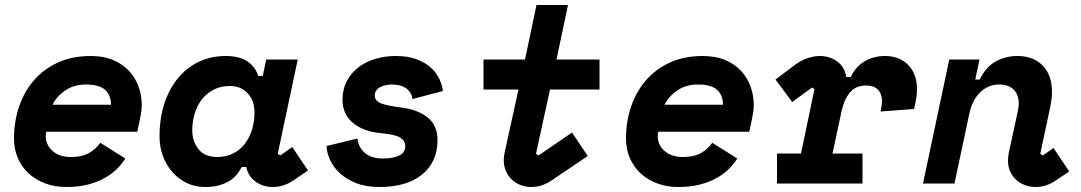

<svg xmlns="http://www.w3.org/2000/svg" viewBox="-20 -734 4324 768"><path d="M165 -207Q163 -199 163 -190Q163 -154 190.5 -130Q218 -106 263 -106Q310 -106 338 -123Q366 -140 381 -163L481 -100Q469 -80 449.5 -60Q430 -40 401.5 -23.5Q373 -7 334.5 3.5Q296 14 245 14Q199 14 160.5 -0.5Q122 -15 94.5 -40.5Q67 -66 51.5 -101.5Q36 -137 36 -180Q36 -248 56.5 -308Q77 -368 116 -413Q155 -458 212 -484Q269 -510 343 -510Q395 -510 433.5 -493.5Q472 -477 497 -449.5Q522 -422 534.5 -387Q547 -352 547 -315Q547 -303 545.5 -290.5Q544 -278 540 -258L529 -207ZM323 -396Q276 -396 241.5 -372.5Q207 -349 190 -315H424Q424 -353 400.5 -374.5Q377 -396 323 -396Z M1091 -119 1101 -112 1149 -146 1212 -52 1153 -12Q1114 14 1071 14Q1033 14 1003 -7Q973 -28 965 -66H947Q938 -49 926 -34.5Q914 -20 896.5 -9.5Q879 1 855.5 7.5Q832 14 800 14Q761 14 728 -1.5Q695 -17 670.5 -44.5Q646 -72 632 -109Q618 -146 618 -190Q618 -257 636 -315Q654 -373 688 -416.5Q722 -460 771.5 -485Q821 -510 883 -510Q938 -510 970 -488Q1002 -466 1013 -430H1031L1045 -496H1171ZM849 -106Q885 -106 913 -120.5Q941 -135 959.5 -159Q978 -183 988 -215.5Q998 -248 998 -284Q998 -331 971 -360.5Q944 -390 899 -390Q863 -390 835 -375.5Q807 -361 788 -337Q769 -313 759 -280.5Q749 -248 749 -212Q749 -170 773.5 -138Q798 -106 849 -106Z M1546 -396Q1535 -396 1523.5 -393.5Q1512 -391 1502 -386Q1492 -381 1485.5 -372.5Q1479 -364 1479 -352Q1479 -331 1503 -321Q1527 -311 1585 -304Q1650 -296 1690 -264.5Q1730 -233 1730 -174Q1730 -86 1668.5 -36Q1607 14 1498 14Q1443 14 1403.5 -2Q1364 -18 1338.5 -42Q1313 -66 1300 -95Q1287 -124 1286 -150L1410 -180Q1413 -147 1438 -123.5Q1463 -100 1514 -100Q1549 -100 1575 -111Q1601 -122 1601 -150Q1601 -171 1581 -183.5Q1561 -196 1507 -201Q1435 -207 1392.5 -242Q1350 -277 1350 -335Q1350 -377 1367.5 -410Q1385 -443 1414 -465Q1443 -487 1481.5 -498.5Q1520 -510 1562 -510Q1614 -510 1649 -496Q1684 -482 1706 -461Q1728 -440 1738.5 -415.5Q1749 -391 1752 -370L1630 -338Q1626 -365 1605 -380.5Q1584 -396 1546 -396Z M2054 -376H1914V-496H2080L2126 -714H2252L2206 -496H2378V-376H2180L2124 -119L2134 -112L2268 -204L2331 -110L2186 -12Q2148 14 2105 14Q2083 14 2063 6.5Q2043 -1 2028 -15Q2013 -29 2004 -49Q1995 -69 1995 -94Q1995 -102 1996 -108.5Q1997 -115 1999 -126Z M2613 -207Q2611 -199 2611 -190Q2611 -154 2638.5 -130Q2666 -106 2711 -106Q2758 -106 2786 -123Q2814 -140 2829 -163L2929 -100Q2917 -80 2897.5 -60Q2878 -40 2849.5 -23.5Q2821 -7 2782.5 3.5Q2744 14 2693 14Q2647 14 2608.5 -0.5Q2570 -15 2542.5 -40.5Q2515 -66 2499.5 -101.5Q2484 -137 2484 -180Q2484 -248 2504.5 -308Q2525 -368 2564 -413Q2603 -458 2660 -484Q2717 -510 2791 -510Q2843 -510 2881.5 -493.5Q2920 -477 2945 -449.5Q2970 -422 2982.5 -387Q2995 -352 2995 -315Q2995 -303 2993.5 -290.5Q2992 -278 2988 -258L2977 -207ZM2771 -396Q2724 -396 2689.5 -372.5Q2655 -349 2638 -315H2872Q2872 -353 2848.5 -374.5Q2825 -396 2771 -396Z M3238 -378 3228 -384 3149 -326 3082 -416 3162 -476Q3185 -493 3210.5 -501.5Q3236 -510 3259 -510Q3299 -510 3329 -488Q3359 -466 3365 -426H3383Q3403 -468 3439 -489Q3475 -510 3520 -510Q3577 -510 3612.5 -474.5Q3648 -439 3648 -376Q3648 -363 3646.5 -350.5Q3645 -338 3641 -320L3636 -298L3502 -288L3505 -302Q3508 -317 3508 -329Q3508 -358 3492 -375Q3476 -392 3444 -392Q3404 -392 3380.5 -365Q3357 -338 3346 -288L3310 -120H3430V0H3088V-120H3184Z M4051 -288Q4055 -307 4055 -320Q4055 -356 4034 -376Q4013 -396 3977 -396Q3932 -396 3900 -364Q3868 -332 3857 -278L3798 0H3672L3777 -496H3898L3881 -416H3899Q3923 -466 3962.5 -488Q4002 -510 4050 -510Q4113 -510 4150.5 -472Q4188 -434 4188 -365Q4188 -349 4186 -335.5Q4184 -322 4181 -306L4141 -119L4151 -112L4194 -142L4257 -48L4203 -12Q4165 14 4122 14Q4100 14 4080 6.5Q4060 -1 4045 -14.5Q4030 -28 4021 -47.5Q4012 -67 4012 -92Q4012 -105 4015 -122Z"/></svg>

Font: Space Mono
Style: Bold Italic
Weight: 700
Italic angle: -12°
Monospace: yes
Designer: Colophon Foundry / Benjamin Critton
Foundry: Colophon Foundry
Version: Version 1.000;PS 1.000;hotconv 1.0.81;makeotf.lib2.5.63406